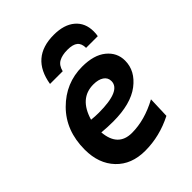

<svg xmlns="http://www.w3.org/2000/svg" viewBox="-213 -859 987 987"><g transform="rotate(-45 281.0 -365.0)"><path d="M230 -294.4Q391.6 -294.4 391.6 -363.8Q391.6 -389.2 370.6 -403.3Q349.6 -417.5 313.5 -417.5Q211.9 -417.5 176.8 -297.4Q205.1 -294.4 230 -294.4ZM261.2 12.7Q161.6 12.7 103.3 -48.6Q44.9 -109.9 44.9 -211.4Q44.9 -349.6 131.3 -436.3Q217.8 -522.9 337.4 -522.9Q422.4 -522.9 469 -484.9Q515.6 -446.8 515.6 -388.7Q515.6 -314.5 447.3 -262.2Q378.9 -210 250.5 -210Q210.9 -210 168 -213.9Q177.7 -100.6 277.8 -100.6Q370.6 -100.6 468.8 -153.8L464.8 -37.6Q366.2 12.7 261.2 12.7ZM504.9 -576.7H419.9Q419.9 -608.4 402.1 -623Q384.3 -637.7 344.7 -637.7Q306.6 -637.7 282.5 -624.5Q258.3 -611.3 250 -576.7H157.7Q184.6 -741.7 349.6 -741.7Q424.3 -741.7 466.1 -706.1Q507.8 -670.4 507.8 -608.9Q507.8 -590.3 504.9 -576.7Z"/></g></svg>

Font: Cadman
Style: Bold Italic
Weight: 700
Italic angle: -12°
Designer: Paul James MIller
Foundry: High-Logic / Made with FontCreator
Version: Version 2.114;March 28, 2021;FontCreator 13.0.0.2683 64-bit